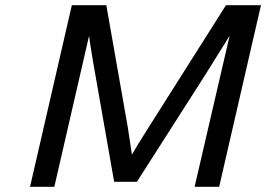

<svg xmlns="http://www.w3.org/2000/svg" viewBox="-20 -715 1019 735"><path d="M95 0 255 -695H387L469 -229Q484 -129 485 -123Q497 -145 543 -218L845 -695H979L819 0H725L859 -578Q848 -560 810 -499.5Q772 -439 768 -432L504 -19H417L336 -480Q322 -564 321 -578L188 0Z"/></svg>

Font: Coval
Style: Italic
Weight: 400
Foundry: Context Ltd
Version: Version 001.000